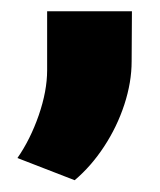

<svg xmlns="http://www.w3.org/2000/svg" viewBox="-20 -730 279 334"><path d="M109.9 -416.5 10.3 -455.1Q32.7 -487.3 47.4 -529.5Q62 -571.8 62 -607.9V-710.4H209.5L209 -623.5Q209 -586.9 196.3 -548.1Q183.6 -509.3 161.1 -475.1Q138.7 -440.9 109.9 -416.5Z"/></svg>

Font: Heebo ExtraBold
Style: Regular
Weight: 800
Designer: Oded Ezer
Foundry: Ezer Type House
Version: Version 3.100